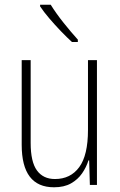

<svg xmlns="http://www.w3.org/2000/svg" viewBox="-20 -784 507 814"><path d="M391 -529V0H361L358 -104H355Q346 -75 328 -49Q310 -23 281 -6.5Q252 10 209 10Q72 10 72 -170V-529H110V-178Q110 -98 136.5 -61.5Q163 -25 213 -25Q279 -25 316 -75.5Q353 -126 353 -233V-529ZM195 -764Q218 -727 249.5 -687.5Q281 -648 310 -616V-606H285Q264 -625 238.5 -651.5Q213 -678 189.5 -705.5Q166 -733 150 -757V-764Z"/></svg>

Font: Noto Sans Arabic Cond ExtLt
Style: Regular
Weight: 200
Width: 3
Designer: Monotype Design Team, Nadine Chahine, Nizar Qandah and Khaled Hosny
Foundry: Monotype Imaging Inc.
Version: Version 2.012; ttfautohint (v1.8.4.7-5d5b)